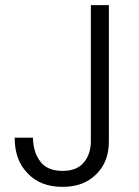

<svg xmlns="http://www.w3.org/2000/svg" viewBox="-20 -719 539 746"><path d="M333 -699C333 -699 333 -170 333 -170C333 -170 333 -170 333 -170C333 -137 324 -110 306 -88C288 -66 260 -55 223 -55C223 -55 223 -55 223 -55C184 -55 155 -67 137 -91C118 -115 109 -146 108 -184C108 -184 37 -184 37 -184C37 -184 37 -184 37 -184C37 -125 54 -79 88 -45C121 -10 166 7 223 7C223 7 223 7 223 7C278 7 321 -9 354 -42C387 -74 403 -117 403 -170C403 -170 403 -699 403 -699C403 -699 333 -699 333 -699Z"/></svg>

Font: wox.body
Style: Regular
Weight: 500
Designer: Ninad Kale (Devanagari), Jonny Pinhorn (Latin)
Foundry: Indian Type Foundry
Version: ""